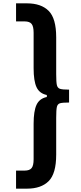

<svg xmlns="http://www.w3.org/2000/svg" viewBox="-20 -873 486 1148"><path d="M76 255V147H127Q157 147 169 132Q181 117 181 79V-133Q181 -209 198.5 -246.5Q216 -284 260 -293V-305Q216 -314 198.5 -351.5Q181 -389 181 -465V-677Q181 -715 169 -730Q157 -745 127 -745H76V-853H141Q226 -853 271 -808Q316 -763 316 -650V-430Q316 -382 320 -364.5Q324 -347 338.5 -342Q353 -337 393 -337V-260Q353 -260 338.5 -255.5Q324 -251 320 -233.5Q316 -216 316 -168V52Q316 165 271 210Q226 255 141 255Z"/></svg>

Font: Be Vietnam ExtraBold
Style: Regular
Weight: 800
Designer: Gabriel Lam
Foundry: TypeRant
Version: Version 4.000